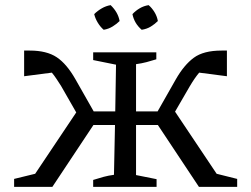

<svg xmlns="http://www.w3.org/2000/svg" viewBox="-20 -728 979 748"><path d="M411 -708Q440 -680 446 -646Q435 -635 419 -625Q403 -615 384 -612Q371 -623 361 -639.5Q351 -656 347 -673Q360 -686 376.5 -695.5Q393 -705 411 -708ZM559 -708Q572 -697 582 -680.5Q592 -664 595 -646Q583 -634 567.5 -624.5Q552 -615 532 -612Q503 -637 496 -673Q508 -686 524 -695.5Q540 -705 559 -708ZM184 0H35V-31L117 -51L277 -290L218 -393Q209 -407 200.5 -420Q192 -433 182 -445L74 -431V-531Q88 -531 96 -531Q162 -531 201 -505Q240 -479 274 -419L345 -294H429L432 -476L343 -494V-524H589V-497Q570 -491 551 -486Q532 -481 510 -478V-294H594L665 -419Q697 -475 735 -503Q773 -531 843 -531Q850 -531 864 -531V-431L756 -445Q739 -425 720 -393L662 -293L824 -51L904 -31V0H755L595 -241H510V-46L590 -30V0H343V-27Q365 -34 383.5 -39Q402 -44 424 -47L428 -241H344Z"/></svg>

Font: Piazzolla SC
Style: Regular
Weight: 400
Designer: Juan Pablo del Peral
Foundry: Huerta Tipografica
Version: Version 1.330